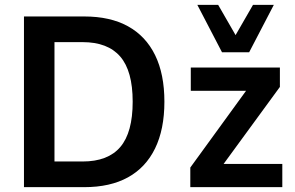

<svg xmlns="http://www.w3.org/2000/svg" viewBox="-20 -773 1219 793"><path d="M79 0V-705H328Q435 -705 508.5 -664.5Q582 -624 620.5 -545.5Q659 -467 659 -353Q659 -239 620.5 -160Q582 -81 508.5 -40.5Q435 0 328 0ZM205 -106H321Q426 -106 477 -166Q528 -226 528 -353Q528 -480 476.5 -539.5Q425 -599 321 -599H205ZM766 0V-81L1021 -432L1023 -398H768V-494H1136V-414L878 -61L876 -96H1146V0ZM897 -557 795 -753H881L953 -628L1025 -753H1111L1009 -557Z"/></svg>

Font: Nunito Sans 10pt SemiCondensed
Style: Bold
Weight: 700
Width: 4
Designer: Vernon Adams
Foundry: Vernon Adams
Version: Version 3.101;gftools[0.9.27]